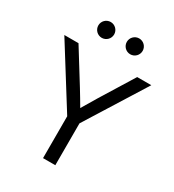

<svg xmlns="http://www.w3.org/2000/svg" viewBox="-219 -1066 1082 1191"><g transform="rotate(30 321.5 -470.5)"><path d="M277.3 0H365.2V-299.8L632.8 -727.5H531.7L386.2 -492.2C364.3 -456.1 342.8 -419.9 321.8 -384.3C300.8 -419.9 279.8 -456.1 257.3 -492.2L111.3 -727.5H9.8L277.3 -299.8ZM423.3 -828.1C454.6 -828.1 480 -853.5 480 -884.8C480 -916 454.6 -941.4 423.3 -941.4C392.1 -941.4 366.7 -916 366.7 -884.8C366.7 -853.5 392.1 -828.1 423.3 -828.1ZM219.2 -828.1C250.5 -828.1 275.9 -853.5 275.9 -884.8C275.9 -916 250.5 -941.4 219.2 -941.4C188 -941.4 162.6 -916 162.6 -884.8C162.6 -853.5 188 -828.1 219.2 -828.1Z"/></g></svg>

Font: Raveo Display Display
Style: Regular
Weight: 400
Designer: Jakub Foglar, Rasmus Andersson (Inter)
Foundry: Jakubfoglar.com
Version: Version 1.100;Glyphs 3.2.3 (3260)